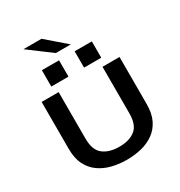

<svg xmlns="http://www.w3.org/2000/svg" viewBox="-251 -1290 1377 1471"><g transform="rotate(-30 437.5 -555.0)"><path d="M440.5 11Q373 11 311 -4.2Q249 -19.5 200.2 -53.8Q151.5 -88 123 -144.5Q94.5 -201 94.5 -284.5V-700H245V-288Q245 -187 298 -145.8Q351 -104.5 440.5 -104.5Q529.5 -104.5 581.2 -145.8Q633 -187 633 -288V-700H783.5V-284.5Q783.5 -201 755.8 -144.5Q728 -88 680 -53.8Q632 -19.5 570.2 -4.2Q508.5 11 440.5 11ZM217.5 -909.5H369.5V-765H217.5ZM507.5 -909.5H659.5V-765H507.5ZM376 -970 175.5 -1119.5H335.5L508.5 -970Z"/></g></svg>

Font: Trispace SemiExpanded SemiBold
Style: Regular
Weight: 600
Width: 6
Designer: Tyler Finck
Foundry: Etcetera Type Company
Version: Version 1.210; ttfautohint (v1.8.3)